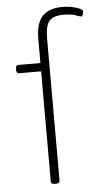

<svg xmlns="http://www.w3.org/2000/svg" viewBox="-54 -791 456 829"><g transform="rotate(-5 174.0 -377.0)"><path d="M149 2Q133 2 133 -10V-487H38Q26 -487 26 -501V-509Q26 -523 38 -523H133V-627Q133 -695 161.5 -725.5Q190 -756 250 -756Q270 -756 289.5 -752Q309 -748 322.5 -742Q336 -736 336 -730Q336 -724 333.5 -716Q331 -708 327 -708Q320 -708 302.5 -715Q285 -722 250 -722Q206 -722 188.5 -701.5Q171 -681 171 -627V-10Q171 2 154 2Z"/></g></svg>

Font: Asap Semi Expanded Thin
Style: Regular
Weight: 100
Width: 6
Designer: Pablo Cosgaya
Foundry: Omnibus-Type
Version: Version 3.001; ttfautohint (v1.8.4.7-5d5b)